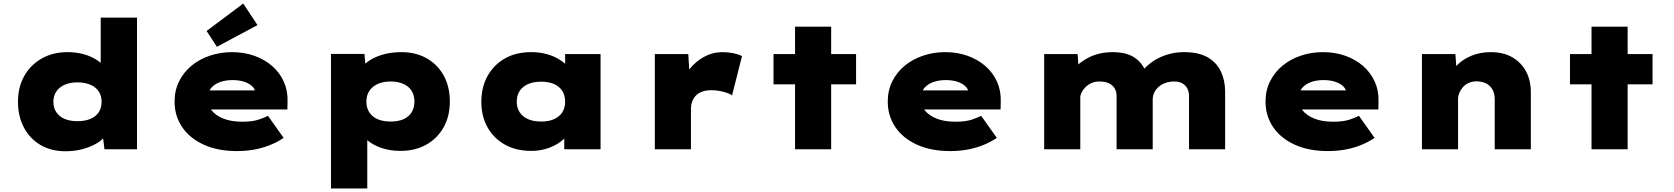

<svg xmlns="http://www.w3.org/2000/svg" viewBox="-20 -839 9409 1079"><path d="M348 11Q268 11 208 -24Q148 -59 114.5 -122Q81 -185 81 -267Q81 -349 116 -411.5Q151 -474 214 -510Q277 -546 359 -546Q405 -546 444 -536Q483 -526 514 -508Q545 -490 565 -467Q585 -444 591 -418L546 -404V-740H750V0H567L551 -131L592 -117Q587 -91 566.5 -68Q546 -45 513 -27.5Q480 -10 438 0.5Q396 11 348 11ZM415 -158Q458 -158 488.5 -171Q519 -184 535 -208.5Q551 -233 551 -267Q551 -301 535 -325Q519 -349 488.5 -362.5Q458 -376 415 -376Q373 -376 343 -362.5Q313 -349 296.5 -325Q280 -301 280 -267Q280 -233 296.5 -208.5Q313 -184 343 -171Q373 -158 415 -158Z M1311 10Q1204 10 1125 -26Q1046 -62 1003.5 -125Q961 -188 961 -268Q961 -331 986.5 -382Q1012 -433 1056 -469.5Q1100 -506 1159 -526Q1218 -546 1283 -546Q1352 -546 1409.5 -525.5Q1467 -505 1509.5 -468Q1552 -431 1575 -380Q1598 -329 1596 -268L1595 -224H1086L1063 -331H1434L1415 -301V-319Q1413 -340 1396 -355.5Q1379 -371 1351 -380Q1323 -389 1287 -389Q1248 -389 1216 -377.5Q1184 -366 1165 -342.5Q1146 -319 1146 -284Q1146 -248 1169 -219Q1192 -190 1235.5 -172.5Q1279 -155 1341 -155Q1398 -155 1432.5 -166.5Q1467 -178 1486 -188L1574 -64Q1533 -37 1490.5 -21Q1448 -5 1404 2.5Q1360 10 1311 10ZM1199 -576 1141 -665 1347 -819 1427 -698Z M1840 220V-536H2028L2039 -417L1998 -426Q2006 -459 2038.5 -486Q2071 -513 2122 -529.5Q2173 -546 2236 -546Q2317 -546 2378.5 -511Q2440 -476 2474 -413.5Q2508 -351 2508 -268Q2508 -186 2473 -123.5Q2438 -61 2375.5 -26Q2313 9 2231 9Q2170 9 2121 -8.5Q2072 -26 2040 -54.5Q2008 -83 1999 -117L2044 -131V220ZM2175 -156Q2218 -156 2247.5 -169Q2277 -182 2293 -207.5Q2309 -233 2309 -268Q2309 -304 2293 -329Q2277 -354 2247 -367.5Q2217 -381 2175 -381Q2133 -381 2102.5 -367Q2072 -353 2055.5 -328Q2039 -303 2039 -268Q2039 -233 2055.5 -207.5Q2072 -182 2102.5 -169Q2133 -156 2175 -156Z M2965 9Q2880 9 2817 -26.5Q2754 -62 2719.5 -124Q2685 -186 2685 -267Q2685 -349 2720 -412Q2755 -475 2817.5 -510.5Q2880 -546 2965 -546Q3013 -546 3052.5 -535Q3092 -524 3122 -505.5Q3152 -487 3172.5 -465Q3193 -443 3202 -422L3156 -417V-535H3355V0H3151V-144L3194 -130Q3188 -104 3168 -79Q3148 -54 3118.5 -34.5Q3089 -15 3050 -3Q3011 9 2965 9ZM3021 -156Q3064 -156 3094 -169.5Q3124 -183 3140 -208Q3156 -233 3156 -267Q3156 -303 3140 -328Q3124 -353 3094 -366.5Q3064 -380 3021 -380Q2978 -380 2947.5 -366.5Q2917 -353 2900.5 -328Q2884 -303 2884 -267Q2884 -233 2900.5 -208Q2917 -183 2947.5 -169.5Q2978 -156 3021 -156Z M3660 0V-535H3848L3860 -340L3802 -347Q3818 -403 3853 -448Q3888 -493 3936.5 -519.5Q3985 -546 4040 -546Q4071 -546 4099 -540.5Q4127 -535 4150 -524L4094 -303Q4077 -315 4044 -323.5Q4011 -332 3977 -332Q3948 -332 3926 -324Q3904 -316 3890 -301Q3876 -286 3869.5 -267.5Q3863 -249 3863 -229V0Z M4448 0V-689H4651V0ZM4327 -365V-535H4791V-365Z M5319 10Q5212 10 5133 -26Q5054 -62 5011.5 -125Q4969 -188 4969 -268Q4969 -331 4994.5 -382Q5020 -433 5064 -469.5Q5108 -506 5167 -526Q5226 -546 5291 -546Q5360 -546 5417.5 -525.5Q5475 -505 5517.5 -468Q5560 -431 5583 -380Q5606 -329 5604 -268L5603 -224H5094L5071 -331H5442L5423 -301V-319Q5421 -340 5404 -355.5Q5387 -371 5359 -380Q5331 -389 5295 -389Q5256 -389 5224 -377.5Q5192 -366 5173 -342.5Q5154 -319 5154 -284Q5154 -248 5177 -219Q5200 -190 5243.5 -172.5Q5287 -155 5349 -155Q5406 -155 5440.5 -166.5Q5475 -178 5494 -188L5582 -64Q5541 -37 5498.5 -21Q5456 -5 5412 2.5Q5368 10 5319 10Z M5848 0V-535H6036L6044 -425L6008 -446Q6029 -469 6053 -487.5Q6077 -506 6104.5 -519Q6132 -532 6165 -539Q6198 -546 6236 -546Q6278 -546 6314.5 -535Q6351 -524 6380.5 -495.5Q6410 -467 6427 -415L6383 -418L6392 -432Q6412 -457 6437.5 -478Q6463 -499 6493.5 -514Q6524 -529 6559.5 -537.5Q6595 -546 6635 -546Q6717 -546 6767.5 -516.5Q6818 -487 6841.5 -436.5Q6865 -386 6865 -324V0H6662V-300Q6662 -323 6653 -341Q6644 -359 6625.5 -370Q6607 -381 6579 -381Q6553 -381 6531 -373.5Q6509 -366 6492.5 -352Q6476 -338 6467 -319.5Q6458 -301 6458 -280V0H6255V-300Q6255 -323 6244.5 -341.5Q6234 -360 6213 -370.5Q6192 -381 6157 -381Q6133 -381 6113.5 -372Q6094 -363 6080 -349Q6066 -335 6058.5 -320Q6051 -305 6051 -292V0Z M7442 10Q7335 10 7256 -26Q7177 -62 7134.5 -125Q7092 -188 7092 -268Q7092 -331 7117.5 -382Q7143 -433 7187 -469.5Q7231 -506 7290 -526Q7349 -546 7414 -546Q7483 -546 7540.5 -525.5Q7598 -505 7640.5 -468Q7683 -431 7706 -380Q7729 -329 7727 -268L7726 -224H7217L7194 -331H7565L7546 -301V-319Q7544 -340 7527 -355.5Q7510 -371 7482 -380Q7454 -389 7418 -389Q7379 -389 7347 -377.5Q7315 -366 7296 -342.5Q7277 -319 7277 -284Q7277 -248 7300 -219Q7323 -190 7366.5 -172.5Q7410 -155 7472 -155Q7529 -155 7563.5 -166.5Q7598 -178 7617 -188L7705 -64Q7664 -37 7621.5 -21Q7579 -5 7535 2.5Q7491 10 7442 10Z M7971 0V-535H8159L8169 -401L8121 -388Q8131 -432 8163.5 -467.5Q8196 -503 8246 -524.5Q8296 -546 8358 -546Q8429 -546 8479 -517Q8529 -488 8556 -437.5Q8583 -387 8583 -321V0H8380V-281Q8380 -312 8368 -334.5Q8356 -357 8334 -369Q8312 -381 8280 -382Q8254 -382 8234 -373Q8214 -364 8201 -349Q8188 -334 8181 -317Q8174 -300 8174 -284V0H8073Q8026 0 8000.5 0Q7975 0 7971 0Z M8924 0V-689H9127V0ZM8803 -365V-535H9267V-365Z"/></svg>

Font: Lexend Mega Black
Style: Regular
Weight: 900
Version: Version 1.007